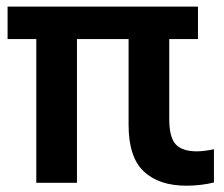

<svg xmlns="http://www.w3.org/2000/svg" viewBox="-20 -566 695 595"><path d="M558 9.5Q472.5 9.5 425.5 -34.8Q378.5 -79 378.5 -179V-484.5H504.5V-197Q504.5 -140.5 524.5 -118.8Q544.5 -97 590 -97Q602 -97 615.2 -98.8Q628.5 -100.5 643 -103.5V-0.5Q625.5 4 602.5 6.8Q579.5 9.5 558 9.5ZM92.5 0.5V-485.5H218.5V0.5ZM3.5 -445V-545.5H593.5V-445Z"/></svg>

Font: Encode Sans SC SemiCondensed SemiBold
Style: Regular
Weight: 600
Width: 4
Designer: Multiple Designers
Foundry: Impallari Type
Version: Version 3.002